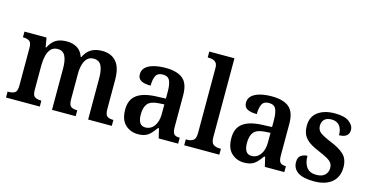

<svg xmlns="http://www.w3.org/2000/svg" viewBox="-77 -1127 2904 1504"><g transform="rotate(15 1374.5 -375.0)"><path d="M21 0V-48H30Q61 -48 79.5 -60Q98 -72 98 -118V-423Q98 -466 79.5 -478Q61 -490 30 -490H27V-536H206L219 -460H224Q247 -507 281 -527.5Q315 -548 369 -548Q417 -548 452 -527.5Q487 -507 504 -459H509Q532 -507 568.5 -527.5Q605 -548 656 -548Q729 -548 770 -501.5Q811 -455 811 -353V-119Q811 -73 828 -60.5Q845 -48 876 -48H879V0H687V-336Q687 -401 669 -436.5Q651 -472 606 -472Q574 -472 554.5 -452Q535 -432 526 -399Q517 -366 517 -327V-119Q517 -73 534 -60.5Q551 -48 582 -48H586V0H394V-336Q394 -401 376 -436.5Q358 -472 314 -472Q280 -472 260 -450Q240 -428 231.5 -392Q223 -356 223 -314V-114Q223 -71 242 -59.5Q261 -48 292 -48H295V0Z M1092 10Q1031 10 989 -29.5Q947 -69 947 -152Q947 -232 999 -270.5Q1051 -309 1156 -313L1233 -316V-374Q1233 -429 1219 -460.5Q1205 -492 1161 -492Q1120 -492 1105.5 -462.5Q1091 -433 1091 -383Q1038 -383 1012 -398.5Q986 -414 986 -448Q986 -483 1010.5 -505Q1035 -527 1077 -537.5Q1119 -548 1170 -548Q1263 -548 1310 -509.5Q1357 -471 1357 -376V-119Q1357 -78 1369.5 -63Q1382 -48 1414 -48H1417V0H1259L1241 -77H1233Q1213 -49 1194.5 -29.5Q1176 -10 1152 0Q1128 10 1092 10ZM1134 -56Q1179 -56 1206 -93Q1233 -130 1233 -191V-269L1186 -266Q1123 -262 1099 -232.5Q1075 -203 1075 -147Q1075 -56 1134 -56Z M1466 0V-48H1477Q1507 -48 1526.5 -61.5Q1546 -75 1546 -120V-648Q1546 -676 1535 -689.5Q1524 -703 1508 -707.5Q1492 -712 1477 -712H1466V-760H1670V-120Q1670 -75 1690 -61.5Q1710 -48 1740 -48H1751V0Z M1953 10Q1892 10 1850 -29.5Q1808 -69 1808 -152Q1808 -232 1860 -270.5Q1912 -309 2017 -313L2094 -316V-374Q2094 -429 2080 -460.5Q2066 -492 2022 -492Q1981 -492 1966.5 -462.5Q1952 -433 1952 -383Q1899 -383 1873 -398.5Q1847 -414 1847 -448Q1847 -483 1871.5 -505Q1896 -527 1938 -537.5Q1980 -548 2031 -548Q2124 -548 2171 -509.5Q2218 -471 2218 -376V-119Q2218 -78 2230.5 -63Q2243 -48 2275 -48H2278V0H2120L2102 -77H2094Q2074 -49 2055.5 -29.5Q2037 -10 2013 0Q1989 10 1953 10ZM1995 -56Q2040 -56 2067 -93Q2094 -130 2094 -191V-269L2047 -266Q1984 -262 1960 -232.5Q1936 -203 1936 -147Q1936 -56 1995 -56Z M2520 10Q2431 10 2388.5 -19Q2346 -48 2346 -100Q2346 -140 2369.5 -155Q2393 -170 2420 -170Q2420 -112 2445.5 -78Q2471 -44 2524 -44Q2571 -44 2594 -66.5Q2617 -89 2617 -124Q2617 -158 2592.5 -178Q2568 -198 2506 -224Q2454 -245 2420.5 -267.5Q2387 -290 2370.5 -320Q2354 -350 2354 -396Q2354 -471 2406 -509Q2458 -547 2544 -547Q2622 -547 2659.5 -518.5Q2697 -490 2697 -453Q2697 -423 2677 -406.5Q2657 -390 2617 -390Q2617 -440 2594.5 -467Q2572 -494 2531 -494Q2492 -494 2472.5 -475Q2453 -456 2453 -424Q2453 -389 2478 -369.5Q2503 -350 2566 -324Q2639 -295 2677.5 -259Q2716 -223 2716 -155Q2716 -77 2664.5 -33.5Q2613 10 2520 10Z"/></g></svg>

Font: Noto Serif Hebrew SemiCondensed SemiBold
Style: Regular
Weight: 600
Width: 4
Designer: Monotype Design Team
Foundry: Monotype Imaging Inc.
Version: Version 2.004; ttfautohint (v1.8.4.7-5d5b)